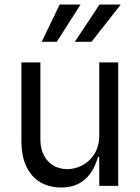

<svg xmlns="http://www.w3.org/2000/svg" viewBox="-20 -821 617 848"><path d="M74.6 -198.9V-545.5H158.4V-204.5Q158.4 -165.5 173.5 -135.8Q188.6 -106.2 215.7 -90Q242.9 -73.9 277.7 -73.9Q310.7 -73.9 343.2 -90.6Q375.7 -107.2 397 -141Q418.3 -174.7 418.3 -223V-545.5H502.1V0H418.3V-127.8H412.6Q393.1 -60 352.8 -26.5Q312.5 7.1 250.7 7.1Q198.5 7.1 158.7 -15.8Q119 -38.7 96.8 -84.9Q74.6 -131 74.6 -198.9ZM230.8 -636.4H164.1L243.6 -801.1H335.9ZM384.2 -636.4H310.4L419.7 -801.1H513.5Z"/></svg>

Font: Riot Sans
Style: Regular
Weight: 400
Designer: Rasmus Andersson
Foundry: rsms
Version: Version 4.001